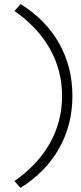

<svg xmlns="http://www.w3.org/2000/svg" viewBox="-20 -722 390 928"><path d="M79 186 50 153Q163 74 221.5 -30.5Q280 -135 280 -258Q280 -381 221.5 -485.5Q163 -590 50 -669L80 -702Q202 -626 266 -512Q330 -398 330 -258Q330 -119 265.5 -4.5Q201 110 79 186Z"/></svg>

Font: Lexend Deca ExtraLight
Style: Regular
Weight: 200
Designer: Bonnie Shaver-Troup, Thomas Jockin
Foundry: Lexend
Version: Version 1.008; ttfautohint (v1.8.4.7-5d5b)